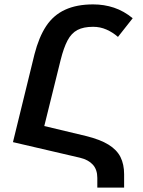

<svg xmlns="http://www.w3.org/2000/svg" viewBox="-20 -744 651 874"><path d="M517 -576Q493 -597 464.5 -609.5Q436 -622 404 -622Q360 -622 332.5 -607.5Q305 -593 287.5 -560Q270 -527 256 -471L157 -71L39 -97L137 -497Q157 -575 190 -625Q223 -675 276 -699.5Q329 -724 404 -724Q454 -724 499 -709Q544 -694 584 -661ZM39 -97 74 -196 371 -125Q436 -109 474 -85.5Q512 -62 528.5 -29Q545 4 545 49V110H423V66Q423 28 402.5 5.5Q382 -17 344 -26Z"/></svg>

Font: Noto Sans Armenian SemiBold
Style: Regular
Weight: 600
Designer: Monotype Design Team
Foundry: Monotype Imaging Inc.
Version: Version 2.007